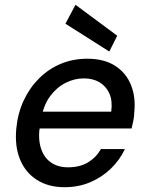

<svg xmlns="http://www.w3.org/2000/svg" viewBox="-20 -769 619 801"><path d="M249 12Q182 12 134 -18.5Q86 -49 63.5 -104Q41 -159 48 -233Q54 -296 78.5 -349Q103 -402 142.5 -441.5Q182 -481 233 -502.5Q284 -524 344 -524Q415 -524 461 -494Q507 -464 527 -413Q547 -362 540 -299Q540 -284 536.5 -266.5Q533 -249 529 -233H121L133 -303H444Q450 -348 436.5 -378.5Q423 -409 395.5 -425.5Q368 -442 330 -442Q290 -442 253 -423Q216 -404 189 -367.5Q162 -331 152 -275L147 -247Q138 -193 150 -153Q162 -113 191.5 -92Q221 -71 264 -71Q313 -71 347 -91.5Q381 -112 401 -147H501Q480 -102 443 -66Q406 -30 357 -9Q308 12 249 12ZM436 -554 253 -670 295 -749 469 -620Z"/></svg>

Font: DM Sans 12pt Medium
Style: Italic
Weight: 500
Italic angle: -10°
Version: Version 4.004;gftools[0.9.30]